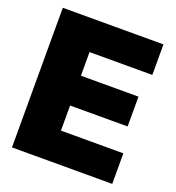

<svg xmlns="http://www.w3.org/2000/svg" viewBox="-132 -834 863 940"><g transform="rotate(20 299.5 -364.0)"><path d="M35.2 0V-727.5H559.6V-568.4H232.4V-445.3H532.2V-290H232.4V-159.2H557.6V0Z"/></g></svg>

Font: Inter Tight Black
Style: Regular
Weight: 900
Designer: Rasmus Andersson
Foundry: rsms
Version: Version 3.004; ttfautohint (v1.8.4.7-5d5b)